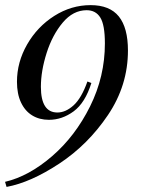

<svg xmlns="http://www.w3.org/2000/svg" viewBox="-38 -548 571 756"><path d="M465.8 -349.1Q465.8 -211.9 387.2 -95.2Q308.6 21.5 195.8 95.9Q83 170.4 -12.2 188L-18.1 168Q75.7 146 167 67.1Q258.3 -11.7 316.7 -129.2Q375 -246.6 375 -377Q375 -450.2 356.9 -479Q338.9 -507.8 303.2 -507.8Q250 -507.8 209 -459Q168 -410.2 145.5 -339.1Q123 -268.1 123 -206.1Q123 -105 188 -105Q220.7 -105 252 -133.5Q283.2 -162.1 306.2 -227.1L321.8 -221.2Q297.4 -143.1 252 -109.6Q206.5 -76.2 154.8 -76.2Q117.2 -76.2 88.9 -93.5Q60.5 -110.8 44.7 -144.5Q28.8 -178.2 28.8 -226.1Q28.8 -303.2 68.8 -373Q108.9 -442.9 175.8 -485.4Q242.7 -527.8 318.8 -527.8Q394 -527.8 429.9 -483.2Q465.8 -438.5 465.8 -349.1Z"/></svg>

Font: TypoPRO Playfair Display SC
Style: Italic
Weight: 400
Italic angle: -14°
Designer: Claus Eggers Sørensen
Foundry: Claus Eggers Sørensen
Version: Version 1.004;PS 001.004;hotconv 1.0.70;makeotf.lib2.5.58329